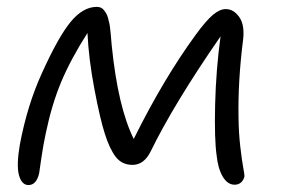

<svg xmlns="http://www.w3.org/2000/svg" viewBox="-20 -492 811 553"><path d="M62 41Q42.5 41 34.7 12.7Q26.9 -15.6 37.1 -75.2Q58.6 -189.5 101.1 -282.2Q148.4 -386.7 183.8 -429.4Q219.2 -472.2 258.8 -472.2Q265.1 -472.2 270.3 -470Q275.4 -467.8 279.3 -462.9Q283.2 -458 286.1 -452.9Q289.1 -447.8 291.3 -439.5Q293.5 -431.2 294.9 -424.8Q296.4 -418.5 297.4 -408.2Q298.3 -397.9 299.1 -391.8Q299.8 -385.7 300.5 -375.5Q301.3 -365.2 301.8 -360.8Q319.8 -183.1 365.2 -91.8Q450.7 -264.6 543.9 -392.1Q574.2 -433.6 593.8 -449.7Q613.3 -465.8 629.9 -465.8Q649.4 -465.8 663.1 -450.2Q686 -427.2 680.2 -377.9Q665 -257.8 667 -153.8Q667.5 -109.4 672.1 -69.3Q676.8 -29.3 680.7 -8.5Q684.6 12.2 684.1 16.1Q681.6 26.9 674.3 33.4Q667 40 655.8 40Q635.3 40 621.6 16.8Q607.9 -6.3 604 -43.9Q597.2 -90.3 599.6 -190.7Q602.1 -291 615.2 -387.2Q481 -193.4 413.1 -54.2Q394 -17.1 361.8 -17.1Q331.5 -17.1 313.7 -39.8Q295.9 -62.5 282.2 -106Q268.6 -147.5 252 -234.9Q235.4 -322.3 231.9 -397Q183.6 -321.3 156.2 -255.9Q128.9 -190.4 111.8 -107.9Q105 -76.7 99.1 -36.9Q93.3 2.9 92.8 6.8Q85 41 62 41Z"/></svg>

Font: Shantell Sans Bouncy
Style: Italic
Weight: 300
Italic angle: -11.31°
Designer: Stephen Nixon, Anya Danilova, Shantell Martin
Foundry: Arrow Type
Version: Version 1.006;[9816181b4]